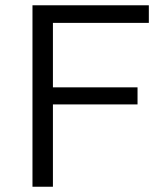

<svg xmlns="http://www.w3.org/2000/svg" viewBox="-20 -710 624 730"><path d="M181.2 0H103.5V-689.9H545.9V-623H181.2V-377.9H502.9V-313H181.2Z"/></svg>

Font: Acari Sans
Style: Regular
Weight: 400
Designer: Alfredo Marco Pradil and Stefan Peev
Foundry: Hanken Design Co.
Version: Version 1.045;February 4, 2021;FontCreator 13.0.0.2655 64-bi